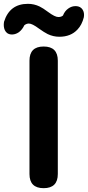

<svg xmlns="http://www.w3.org/2000/svg" viewBox="-63 -983 459 1003"><path d="M165 0Q91 0 91 -74V-666Q91 -740 165 -740Q239 -740 239 -666V-370V-74Q239 0 165 0ZM247 -791Q215 -791 186 -805Q168 -814 140 -834Q105 -860 88 -860Q75 -860 64 -851Q54 -829 36 -815Q16 -801 -6 -803Q-28 -805 -38 -826Q-46 -844 -42 -869Q-13 -963 83 -963Q115 -963 144 -949Q161 -941 189 -920Q224 -894 242 -894Q257 -894 266 -902Q275 -925 293 -938Q312 -952 334.5 -951Q357 -950 368 -933.5Q379 -917 375 -893Q365 -853 342 -829Q307 -791 247 -791Z"/></svg>

Font: GenSenRounded JP B
Style: Regular
Weight: 700
Version: Version 1.501;PS 1;hotconv 16.6.51;makeotf.lib2.5.65220